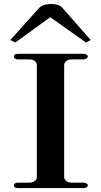

<svg xmlns="http://www.w3.org/2000/svg" viewBox="-20 -961 514 981"><path d="M71.3 0H406.9C417.8 0 428.7 -5.9 428.7 -13.9C428.7 -21.8 417.8 -27.7 406.9 -27.7H344.6C324.8 -27.7 307.9 -41.6 307.9 -55.4V-629.7C307.9 -644.6 324.8 -657.4 344.6 -657.4H406.9C417.8 -657.4 428.7 -665.3 428.7 -672.3C428.7 -680.2 417.8 -686.1 406.9 -686.1H71.3C58.4 -686.1 50.5 -680.2 50.5 -672.3C50.5 -665.3 58.4 -657.4 71.3 -657.4H131.7C152.5 -657.4 168.3 -644.6 168.3 -629.7V-55.4C168.3 -41.6 152.5 -27.7 131.7 -27.7H71.3C58.4 -27.7 50.5 -21.8 50.5 -13.9C50.5 -5.9 58.4 0 71.3 0ZM58.4 -743.6 236.6 -873.3 419.8 -743.6 443.6 -756.4 297 -922.8C286.1 -935.6 266.3 -940.6 239.6 -940.6C211.9 -940.6 193.1 -933.7 180.2 -920.8L32.7 -756.4Z"/></svg>

Font: Biblismive
Style: Regular
Weight: 400
Designer: Susan Drake
Foundry: Susan Drake
Version: Version 1.0; ttfautohint (v1.8.4.7-5d5b)